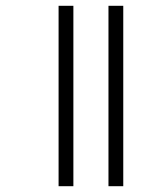

<svg xmlns="http://www.w3.org/2000/svg" viewBox="-20 -642 549 662"><path d="M354 -622V0H405V-622ZM182 -622V0H233V-622Z"/></svg>

Font: Noto Sans Devanagari ExtraCondensed Light
Style: Regular
Weight: 300
Width: 2
Designer: Jelle Bosma - Monotype Design Team
Foundry: Monotype Imaging Inc.
Version: Version 2.004